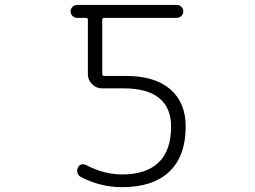

<svg xmlns="http://www.w3.org/2000/svg" viewBox="-20 -774 1040 782"><path d="M293.9 -753.9H700.2Q710.9 -753.9 718.8 -746.1Q726.6 -738.3 726.6 -727.5Q726.6 -716.8 718.8 -709Q710.9 -701.2 700.2 -701.2H404.3Q396.5 -701.2 396.5 -693.4V-472.7Q396.5 -464.8 404.3 -464.8H491.2Q610.4 -464.8 673.3 -410.6Q736.3 -356.4 736.3 -258.8Q736.3 -138.7 669.9 -75.2Q603.5 -11.7 477.5 -11.7Q389.6 -11.7 310.5 -52.7Q299.8 -57.6 295.9 -68.8Q292 -80.1 296.9 -89.8Q299.8 -99.6 309.6 -103.5Q319.3 -107.4 329.1 -102.5Q403.3 -63.5 477.5 -63.5Q575.2 -63.5 626 -112.3Q676.8 -161.1 676.8 -258.8Q676.8 -335 628.4 -374.5Q580.1 -414.1 483.4 -414.1H395.5Q372.1 -414.1 355 -431.2Q337.9 -448.2 337.9 -471.7V-693.4Q337.9 -701.2 330.1 -701.2H293.9Q283.2 -701.2 275.4 -709Q267.6 -716.8 267.6 -727.5Q267.6 -738.3 275.4 -746.1Q283.2 -753.9 293.9 -753.9Z"/></svg>

Font: Rounded Mgen+ 1m light
Style: Regular
Weight: 200
Designer: [Source Han Sans]
Ryoko NISHIZUKA  (kana & ideographs); Paul D. Hunt (Latin, Greek & Cyrillic); Wenlong ZHANG  (bopomofo
Version: Version 1.059.20150602